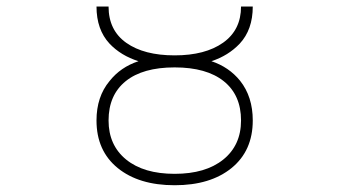

<svg xmlns="http://www.w3.org/2000/svg" viewBox="-20 -544 1040 576"><path d="M305.7 -182.6Q305.7 -108.4 358.4 -65.4Q411.1 -22.5 503.9 -22.5Q596.7 -22.5 649.9 -65.4Q703.1 -108.4 703.1 -182.6Q703.1 -258.8 651.4 -300.3Q599.6 -341.8 503.9 -341.8Q408.2 -341.8 356.9 -300.3Q305.7 -258.8 305.7 -182.6ZM269.5 -182.6Q269.5 -253.9 308.6 -300.8Q341.8 -342.8 395.5 -360.4Q342.8 -377 308.6 -413.1Q269.5 -455.1 269.5 -524.4H305.7Q305.7 -453.1 358.9 -415.5Q412.1 -377.9 503.9 -377.9Q595.7 -377.9 649.4 -416Q703.1 -454.1 703.1 -524.4H738.3Q738.3 -455.1 699.2 -413.1Q665 -377 614.3 -360.4Q667 -342.8 700.2 -301.8Q738.3 -253.9 738.3 -182.6Q738.3 -91.8 674.8 -40Q611.3 11.7 503.9 11.7Q396.5 11.7 333 -40Q269.5 -91.8 269.5 -182.6Z"/></svg>

Font: Gen Shin Gothic Monospace ExtraLight
Style: Regular
Weight: 200
Designer: [Source Han Sans]
Ryoko NISHIZUKA  (kana & ideographs); Paul D. Hunt (Latin, Greek & Cyrillic); Wenlong ZHANG  (bopomofo
Version: Version 1.002.20150607